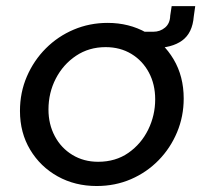

<svg xmlns="http://www.w3.org/2000/svg" viewBox="-20 -597 666 629"><path d="M296.6 12.4Q225.8 12.4 169 -19.2Q112.2 -50.8 78.8 -106.5Q45.4 -162.2 45.4 -233.6Q45.4 -294 68 -346.4Q90.6 -398.8 130.1 -438.4Q169.6 -478 221.6 -500Q273.6 -522 332.6 -522Q402.8 -522 459.2 -490.2Q515.6 -458.4 548.7 -402.7Q581.8 -347 581.8 -274.2Q581.8 -215.6 560 -163.6Q538.2 -111.6 499.5 -72Q460.8 -32.4 409.1 -10Q357.4 12.4 296.6 12.4ZM301.4 -67Q358.8 -67 400.7 -96.3Q442.6 -125.6 465.5 -172.3Q488.4 -219 488.4 -271.6Q488.4 -321 467.6 -359.7Q446.8 -398.4 410.2 -420.5Q373.6 -442.6 326 -442.6Q271.6 -442.6 229.3 -414.4Q187 -386.2 162.9 -339.7Q138.8 -293.2 138.8 -238Q138.8 -190.2 159.4 -151.2Q180 -112.2 217.1 -89.6Q254.2 -67 301.4 -67ZM439.6 -439.6 447.4 -493H482.2Q504.6 -493 520.8 -506.7Q537 -520.4 537.6 -545.6L542.4 -577H619.6L614.8 -543.2Q610.6 -488.8 576.7 -464.2Q542.8 -439.6 483.8 -439.6Z"/></svg>

Font: MuseoModerno Thin
Style: Italic
Weight: 100
Italic angle: -9°
Designer: Pablo Cosgaya, Héctor Gatti, Marcela Romero, and the Authors of The MuseoModerno Project.
Foundry: Omnibus-Type Team
Version: Version 1.003